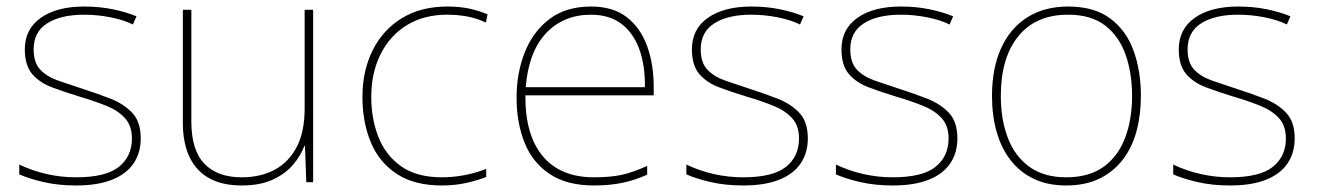

<svg xmlns="http://www.w3.org/2000/svg" viewBox="-20 -558 4032 588"><path d="M411 -134Q411 -90 389 -57.5Q367 -25 323 -7.5Q279 10 213 10Q158 10 113 -0.5Q68 -11 39 -24V-54Q79 -35 123 -25Q167 -15 213 -15Q304 -15 344 -47Q384 -79 384 -134Q384 -173 362.5 -196.5Q341 -220 304.5 -234.5Q268 -249 224 -262Q178 -276 139.5 -290.5Q101 -305 78.5 -331.5Q56 -358 56 -407Q56 -469 105 -503.5Q154 -538 238 -538Q285 -538 326 -529.5Q367 -521 398 -508L387 -483Q359 -497 318.5 -505Q278 -513 238 -513Q166 -513 124.5 -486.5Q83 -460 83 -407Q83 -366 103.5 -344.5Q124 -323 158.5 -311Q193 -299 233 -286Q277 -272 318 -256Q359 -240 385 -212.5Q411 -185 411 -134Z M939 -528V0H918L914 -111H912Q901 -81 877 -53Q853 -25 814.5 -7.5Q776 10 720 10Q661 10 621 -12Q581 -34 560.5 -77Q540 -120 540 -182V-528H566V-186Q566 -98 606 -56.5Q646 -15 720 -15Q778 -15 821 -38Q864 -61 888.5 -107.5Q913 -154 913 -226V-528Z M1333 10Q1249 10 1195 -25.5Q1141 -61 1115.5 -122.5Q1090 -184 1090 -261Q1090 -342 1121.5 -404.5Q1153 -467 1211 -502.5Q1269 -538 1350 -538Q1386 -538 1415.5 -532Q1445 -526 1473 -514L1468 -489Q1438 -503 1408.5 -508Q1379 -513 1350 -513Q1278 -513 1226 -481Q1174 -449 1145.5 -392Q1117 -335 1117 -261Q1117 -193 1139.5 -137Q1162 -81 1209.5 -48Q1257 -15 1333 -15Q1369 -15 1404.5 -22Q1440 -29 1469 -41V-16Q1444 -6 1409 2Q1374 10 1333 10Z M1790 -538Q1858 -538 1900 -505Q1942 -472 1962 -416.5Q1982 -361 1982 -291V-266H1589Q1588 -145 1642 -80Q1696 -15 1799 -15Q1847 -15 1881.5 -22Q1916 -29 1962 -50V-23Q1924 -6 1885.5 2Q1847 10 1799 10Q1716 10 1663.5 -25Q1611 -60 1586.5 -121Q1562 -182 1562 -259Q1562 -334 1587 -397.5Q1612 -461 1662.5 -499.5Q1713 -538 1790 -538ZM1790 -513Q1706 -513 1652.5 -456.5Q1599 -400 1590 -291H1955Q1956 -357 1938 -407Q1920 -457 1883 -485Q1846 -513 1790 -513Z M2454 -134Q2454 -90 2432 -57.5Q2410 -25 2366 -7.5Q2322 10 2256 10Q2201 10 2156 -0.5Q2111 -11 2082 -24V-54Q2122 -35 2166 -25Q2210 -15 2256 -15Q2347 -15 2387 -47Q2427 -79 2427 -134Q2427 -173 2405.5 -196.5Q2384 -220 2347.5 -234.5Q2311 -249 2267 -262Q2221 -276 2182.5 -290.5Q2144 -305 2121.5 -331.5Q2099 -358 2099 -407Q2099 -469 2148 -503.5Q2197 -538 2281 -538Q2328 -538 2369 -529.5Q2410 -521 2441 -508L2430 -483Q2402 -497 2361.5 -505Q2321 -513 2281 -513Q2209 -513 2167.5 -486.5Q2126 -460 2126 -407Q2126 -366 2146.5 -344.5Q2167 -323 2201.5 -311Q2236 -299 2276 -286Q2320 -272 2361 -256Q2402 -240 2428 -212.5Q2454 -185 2454 -134Z M2912 -134Q2912 -90 2890 -57.5Q2868 -25 2824 -7.5Q2780 10 2714 10Q2659 10 2614 -0.5Q2569 -11 2540 -24V-54Q2580 -35 2624 -25Q2668 -15 2714 -15Q2805 -15 2845 -47Q2885 -79 2885 -134Q2885 -173 2863.5 -196.5Q2842 -220 2805.5 -234.5Q2769 -249 2725 -262Q2679 -276 2640.5 -290.5Q2602 -305 2579.5 -331.5Q2557 -358 2557 -407Q2557 -469 2606 -503.5Q2655 -538 2739 -538Q2786 -538 2827 -529.5Q2868 -521 2899 -508L2888 -483Q2860 -497 2819.5 -505Q2779 -513 2739 -513Q2667 -513 2625.5 -486.5Q2584 -460 2584 -407Q2584 -366 2604.5 -344.5Q2625 -323 2659.5 -311Q2694 -299 2734 -286Q2778 -272 2819 -256Q2860 -240 2886 -212.5Q2912 -185 2912 -134Z M3474 -264Q3474 -206 3460.5 -156Q3447 -106 3418.5 -69Q3390 -32 3347 -11Q3304 10 3245 10Q3188 10 3145.5 -10.5Q3103 -31 3074.5 -68Q3046 -105 3032 -155Q3018 -205 3018 -264Q3018 -348 3045.5 -409.5Q3073 -471 3125.5 -504.5Q3178 -538 3251 -538Q3331 -538 3380 -501.5Q3429 -465 3451.5 -403Q3474 -341 3474 -264ZM3045 -264Q3045 -191 3067 -134.5Q3089 -78 3133.5 -46.5Q3178 -15 3245 -15Q3315 -15 3359.5 -47Q3404 -79 3425.5 -135.5Q3447 -192 3447 -264Q3447 -333 3427.5 -389.5Q3408 -446 3365 -479.5Q3322 -513 3251 -513Q3152 -513 3098.5 -447Q3045 -381 3045 -264Z M3945 -134Q3945 -90 3923 -57.5Q3901 -25 3857 -7.5Q3813 10 3747 10Q3692 10 3647 -0.5Q3602 -11 3573 -24V-54Q3613 -35 3657 -25Q3701 -15 3747 -15Q3838 -15 3878 -47Q3918 -79 3918 -134Q3918 -173 3896.5 -196.5Q3875 -220 3838.5 -234.5Q3802 -249 3758 -262Q3712 -276 3673.5 -290.5Q3635 -305 3612.5 -331.5Q3590 -358 3590 -407Q3590 -469 3639 -503.5Q3688 -538 3772 -538Q3819 -538 3860 -529.5Q3901 -521 3932 -508L3921 -483Q3893 -497 3852.5 -505Q3812 -513 3772 -513Q3700 -513 3658.5 -486.5Q3617 -460 3617 -407Q3617 -366 3637.5 -344.5Q3658 -323 3692.5 -311Q3727 -299 3767 -286Q3811 -272 3852 -256Q3893 -240 3919 -212.5Q3945 -185 3945 -134Z"/></svg>

Font: Noto Sans Hebrew Thin
Style: Regular
Weight: 250
Designer: Monotype Design Team
Foundry: Monotype Imaging Inc.
Version: Version 2.003